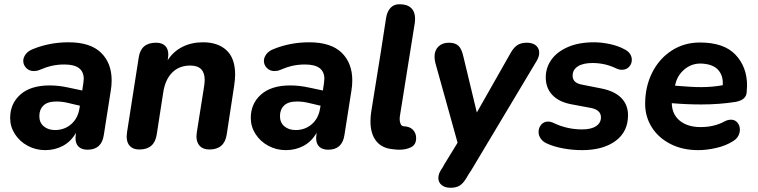

<svg xmlns="http://www.w3.org/2000/svg" viewBox="-20 -700 3585 908"><path d="M28 -142Q28 -210 76.5 -253Q125 -296 215 -296Q257 -296 303 -286L369 -272L374 -306Q376 -320 376 -327Q376 -395 285 -395Q253 -395 226 -389Q199 -383 166 -369Q155 -364 140 -364Q118 -364 104 -378.5Q90 -393 90 -412Q90 -428 101.5 -443.5Q113 -459 136 -468Q215 -500 304 -500Q407 -500 457.5 -451Q508 -402 508 -320Q508 -295 504 -272L471 -62Q461 8 394 8Q367 8 352 -6Q337 -20 337 -48Q338 -59 339 -69L340 -73Q316 -31 278 -10.5Q240 10 194 10Q149 10 111 -10.5Q73 -31 50.5 -66Q28 -101 28 -142ZM240 -85Q285 -85 317 -113Q349 -141 356 -189L358 -200L307 -212Q276 -220 247 -220Q205 -220 185.5 -201Q166 -182 166 -151Q166 -120 187 -102.5Q208 -85 240 -85Z M579 -55Q579 -62 581 -76L636 -428Q646 -498 718 -498Q746 -498 761 -483.5Q776 -469 776 -441Q776 -436 774 -422L773 -415Q799 -456 842 -478Q885 -500 940 -500Q1011 -500 1051.5 -462Q1092 -424 1092 -347Q1092 -325 1087 -292L1052 -63Q1041 7 970 7Q941 7 925 -9.5Q909 -26 909 -56Q910 -66 911 -76L945 -290Q948 -308 948 -322Q948 -390 880 -390Q827 -390 794 -356.5Q761 -323 752 -263L721 -63Q710 7 639 7Q610 7 594.5 -9Q579 -25 579 -55Z M1166 -142Q1166 -210 1214.5 -253Q1263 -296 1353 -296Q1395 -296 1441 -286L1507 -272L1512 -306Q1514 -320 1514 -327Q1514 -395 1423 -395Q1391 -395 1364 -389Q1337 -383 1304 -369Q1293 -364 1278 -364Q1256 -364 1242 -378.5Q1228 -393 1228 -412Q1228 -428 1239.5 -443.5Q1251 -459 1274 -468Q1353 -500 1442 -500Q1545 -500 1595.5 -451Q1646 -402 1646 -320Q1646 -295 1642 -272L1609 -62Q1599 8 1532 8Q1505 8 1490 -6Q1475 -20 1475 -48Q1476 -59 1477 -69L1478 -73Q1454 -31 1416 -10.5Q1378 10 1332 10Q1287 10 1249 -10.5Q1211 -31 1188.5 -66Q1166 -101 1166 -142ZM1378 -85Q1423 -85 1455 -113Q1487 -141 1494 -189L1496 -200L1445 -212Q1414 -220 1385 -220Q1343 -220 1323.5 -201Q1304 -182 1304 -151Q1304 -120 1325 -102.5Q1346 -85 1378 -85Z M1869 8Q1853 8 1841 6Q1787 2 1759.5 -32.5Q1732 -67 1732 -126Q1732 -151 1736 -174L1780 -448L1806 -616Q1811 -646 1827 -663Q1843 -680 1869 -680Q1906 -680 1924.5 -662Q1943 -644 1943 -612Q1943 -600 1942 -594L1871 -150Q1870 -146 1870 -138Q1870 -124 1874.5 -114Q1879 -104 1888 -103Q1918 -102 1933 -86Q1948 -70 1948 -47Q1948 -16 1924.5 -4Q1901 8 1869 8Z M2053 142Q2053 123 2066 103L2075 89L2082 76L2144 -25L2039 -402Q2035 -417 2035 -432Q2035 -462 2053.5 -480Q2072 -498 2103 -498Q2132 -498 2147.5 -484Q2163 -470 2171 -434L2235 -168L2394 -448Q2409 -475 2426.5 -486.5Q2444 -498 2471 -498Q2499 -498 2514.5 -485Q2530 -472 2530 -450Q2530 -432 2518 -412L2207 108L2198 121L2188 138Q2172 166 2155 177Q2138 188 2111 188Q2084 188 2068.5 175Q2053 162 2053 142Z M2565 -22Q2546 -31 2536.5 -45.5Q2527 -60 2527 -76Q2527 -96 2539.5 -110.5Q2552 -125 2572 -125Q2585 -125 2599 -118Q2662 -88 2733 -88Q2776 -88 2799 -103.5Q2822 -119 2822 -145Q2822 -181 2772 -190L2681 -207Q2623 -218 2592 -251Q2561 -284 2561 -334Q2561 -380 2587.5 -417.5Q2614 -455 2665.5 -477.5Q2717 -500 2789 -500Q2825 -500 2864.5 -491.5Q2904 -483 2933 -467Q2951 -458 2959.5 -445Q2968 -432 2968 -417Q2968 -398 2955 -384Q2942 -370 2921 -370Q2907 -370 2893 -377Q2841 -402 2782 -402Q2737 -402 2712.5 -386Q2688 -370 2688 -342Q2688 -308 2731 -300L2822 -282Q2885 -270 2917.5 -237.5Q2950 -205 2950 -155Q2950 -77 2891 -33.5Q2832 10 2733 10Q2686 10 2641.5 1.5Q2597 -7 2565 -22Z M3031 -209Q3031 -290 3064 -356Q3097 -422 3156 -460.5Q3215 -499 3290 -499Q3404 -499 3458.5 -441Q3513 -383 3513 -295Q3513 -284 3511 -262Q3508 -227 3458 -218Q3382 -206 3296 -206Q3228 -206 3157 -212Q3158 -159 3195 -129Q3232 -99 3293 -99Q3358 -99 3407 -126Q3422 -134 3437 -134Q3456 -134 3467.5 -120Q3479 -106 3479 -87Q3479 -71 3471 -56.5Q3463 -42 3446 -32Q3413 -11 3368 -0.5Q3323 10 3281 10Q3208 10 3151 -19Q3094 -48 3062.5 -98Q3031 -148 3031 -209ZM3196 -293Q3221 -291 3246 -289.5Q3271 -288 3296 -288Q3349 -288 3398 -297Q3401 -340 3378 -367.5Q3355 -395 3304 -399Q3256 -403 3220 -374.5Q3184 -346 3174 -302L3172 -295Z"/></svg>

Font: SN Pro Bold
Style: Bold Italic
Weight: 700
Italic angle: -9°
Designer: Tobias Whetton
Foundry: Supernotes
Version: Version 1.003